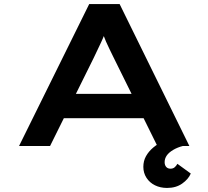

<svg xmlns="http://www.w3.org/2000/svg" viewBox="-20 -720 1028 947"><path d="M74 0 420 -700H570L914 0H756L540 -437Q530 -458 520.5 -477Q511 -496 503 -514.5Q495 -533 488 -552Q481 -571 474 -592H510Q503 -571 495.5 -551Q488 -531 479 -512Q470 -493 461 -474Q452 -455 442 -434L227 0ZM231 -137 283 -257H701L722 -137ZM804 207Q771 207 744.5 194Q718 181 702.5 157Q687 133 687 103Q687 74 700 50.5Q713 27 735.5 8Q758 -11 787.5 -24.5Q817 -38 849 -47L882 0Q855 7 834 19.5Q813 32 802.5 47Q792 62 792 80Q792 94 799.5 103Q807 112 821 112Q833 112 841 105.5Q849 99 855 88L921 136Q909 164 878.5 185.5Q848 207 804 207Z"/></svg>

Font: Lexend Zetta SemiBold
Style: Regular
Weight: 600
Designer: Bonnie Shaver-Troup, Thomas Jockin
Foundry: Lexend
Version: Version 1.007